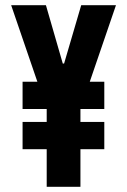

<svg xmlns="http://www.w3.org/2000/svg" viewBox="-20 -720 490 740"><path d="M293 -700 227 -475H222L157 -700H23L124 -405H67V-300H160V-250H67V-145H160V0H290V-145H382V-250H290V-300H382V-405H326L427 -700Z"/></svg>

Font: Jakob Semi-Condensed
Style: Regular
Weight: 400
Width: 4
Designer: Alan Madić
Foundry: X Cicéro
Version: Version 1.000;Glyphs 3.1.2 (3151)